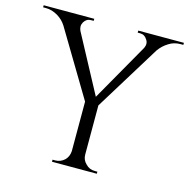

<svg xmlns="http://www.w3.org/2000/svg" viewBox="-113 -801 889 902"><g transform="rotate(15 331.0 -350.0)"><path d="M672 -700C672 -700 450 -700 450 -700C450 -700 450 -690 450 -690C450 -690 462 -690 462 -690C462 -690 462 -690 462 -690C477 -690 488 -683 496 -670C496 -670 496 -670 496 -670C501 -663 503 -656 503 -649C503 -642 501 -636 498 -629C498 -629 338 -348 338 -348C338 -348 188 -628 188 -628C188 -628 188 -628 188 -628C185 -635 183 -642 183 -649C183 -656 185 -663 189 -670C189 -670 189 -670 189 -670C197 -683 208 -690 223 -690C223 -690 236 -690 236 -690C236 -690 236 -700 236 -700C236 -700 -10 -700 -10 -700C-10 -700 -10 -690 -10 -690C-10 -690 4 -690 4 -690C4 -690 4 -690 4 -690C24 -690 43 -684 62 -673C80 -662 94 -648 104 -632C104 -632 295 -313 295 -313C295 -313 295 -72 295 -72C295 -72 295 -72 295 -72C294 -55 288 -40 276 -28C263 -16 248 -10 231 -10C231 -10 218 -10 218 -10C218 -10 218 0 218 0C218 0 436 0 436 0C436 0 436 -10 436 -10C436 -10 424 -10 424 -10C424 -10 424 -10 424 -10C406 -10 391 -16 379 -29C366 -41 360 -56 360 -73C360 -73 360 -312 360 -312C360 -312 557 -632 557 -632C557 -632 557 -632 557 -632C569 -649 584 -663 602 -674C619 -685 638 -690 658 -690C658 -690 672 -690 672 -690C672 -690 672 -700 672 -700Z"/></g></svg>

Font: Cinzel Utterance
Style: Regular
Weight: 500
Designer: Natanael Gama
Foundry: ""
Version: ""